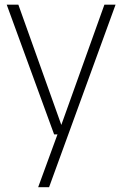

<svg xmlns="http://www.w3.org/2000/svg" viewBox="-20 -560 510 800"><path d="M415 -540.5H461.5L184.5 220H139L219.5 0H205.5L8 -540.5H56.5L235.5 -39.5Z"/></svg>

Font: Encode Sans Semi Condensed ExLight
Style: Regular
Weight: 275
Width: 4
Designer: Multiple Designers
Foundry: Impallari Type
Version: Version 2.000